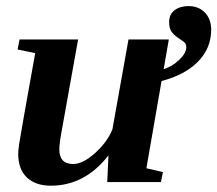

<svg xmlns="http://www.w3.org/2000/svg" viewBox="-20 -586 700 618"><path d="M170.9 -105.5Q170.9 -58.1 215.3 -58.1Q246.6 -58.1 285.6 -93Q324.7 -127.9 341.8 -169.4L393.6 -459H523.4L506.8 -363.3Q535.6 -372.6 557.6 -394Q579.6 -415.5 579.6 -433.6Q579.6 -445.8 571 -451.9Q562.5 -458 552 -465.1Q541.5 -472.2 533 -482.9Q524.4 -493.7 524.4 -514.6Q524.4 -540 542 -553.2Q559.6 -566.4 586.9 -566.4Q619.1 -566.4 639.4 -545.7Q659.7 -524.9 659.7 -490.2Q659.7 -431.2 617.9 -388.2Q576.2 -345.2 500 -325.2L451.2 -44.4L504.4 -32.2L498 0H325.2L329.1 -85.9Q253.4 11.7 143.6 11.7Q94.2 11.7 66.4 -14.9Q38.6 -41.5 38.6 -91.3Q38.6 -100.6 41.7 -123Q44.9 -145.5 93.3 -415L36.6 -426.8L43 -459H231.4L181.6 -181.6Q170.9 -125.5 170.9 -105.5Z"/></svg>

Font: Tinos
Style: Bold Italic
Weight: 700
Italic angle: -16.333°
Designer: Steve Matteson
Foundry: Monotype Imaging Inc.
Version: Version 1.23